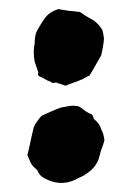

<svg xmlns="http://www.w3.org/2000/svg" viewBox="-20 -504 290 421"><path d="M208 -420Q207 -404 202 -383Q195 -371 189 -360Q183 -349 176 -338Q172 -337 168.5 -334.5Q165 -332 160 -330Q151 -326 142 -323Q133 -320 124 -316Q120 -317 116.5 -318.5Q113 -320 108 -321Q104 -324 99 -322.5Q94 -321 91 -325Q84 -327 79.5 -330Q75 -333 68 -336Q64 -337 63.5 -340Q63 -343 64 -345L56 -369Q55 -374 54.5 -379.5Q54 -385 54 -391Q54 -399 56 -409Q56 -420 59 -432Q67 -448 77.5 -463Q88 -478 108 -484Q114 -483 120.5 -482Q127 -481 133 -480Q138 -480 144 -479Q150 -478 155 -478Q167 -469 180.5 -462Q194 -455 204 -439Q205 -437 206 -432Q207 -427 208 -420ZM209 -197Q207 -188 203.5 -179.5Q200 -171 198 -161Q192 -137 168 -122Q164 -119 159.5 -117Q155 -115 151 -113Q119 -95 86 -109Q79 -112 73.5 -115.5Q68 -119 64 -126Q63 -130 59.5 -133Q56 -136 54 -138Q49 -143 46 -150Q43 -157 40 -164Q44 -179 47 -194Q50 -209 54 -225Q56 -230 59.5 -235Q63 -240 66 -244L71 -250Q82 -255 92 -259.5Q102 -264 113 -268Q122 -270 131.5 -271.5Q141 -273 152 -271Q158 -268 164 -263Q170 -258 177 -255Q182 -254 183.5 -250Q185 -246 186 -243Q199 -233 202 -220Q205 -215 206.5 -209.5Q208 -204 209 -197Z"/></svg>

Font: Daruma Drop One
Style: Regular
Weight: 400
Designer: Maniackers Design
Version: Version 1.000